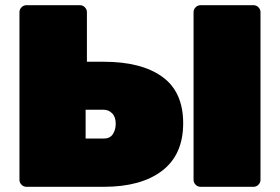

<svg xmlns="http://www.w3.org/2000/svg" viewBox="-20 -720 1079 740"><path d="M55 -27V-673Q55 -684 63 -692Q71 -700 82 -700H288Q299 -700 307 -692Q315 -684 315 -673V-482H380Q525 -482 605.5 -424Q686 -366 686 -245Q686 -124 605 -62Q524 0 380 0H82Q71 0 63 -8Q55 -16 55 -27ZM726 -27V-673Q726 -684 734 -692Q742 -700 753 -700H957Q968 -700 976 -692Q984 -684 984 -673V-27Q984 -16 976 -8Q968 0 957 0H753Q742 0 734 -8Q726 -16 726 -27ZM380 -186Q404 -186 415 -203Q426 -220 426 -243Q426 -270 412 -283.5Q398 -297 380 -297H310V-186Z"/></svg>

Font: Rubik
Style: Regular
Weight: 900
Designer: Hubert & Fischer
Foundry: Hubert & Fischer
Version: Version 1.100